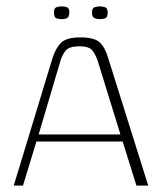

<svg xmlns="http://www.w3.org/2000/svg" viewBox="-20 -581 509 601"><path d="M23 0 144 -398Q154 -430 171 -447Q188 -464 232 -464Q275 -464 292 -448.5Q309 -433 319 -398L444 0H407L364 -138H94L52 0ZM101 -160H357L286 -390Q280 -408 270 -422Q260 -436 229 -436Q195 -436 184.5 -421.5Q174 -407 169 -390ZM293 -521Q285 -521 276.5 -524Q268 -527 268 -542Q268 -556 276.5 -558.5Q285 -561 292 -561Q300 -561 308.5 -558.5Q317 -556 317 -542Q317 -527 310 -524Q303 -521 293 -521ZM174 -521Q163 -521 156 -524Q149 -527 149 -543Q149 -556 157 -558.5Q165 -561 173 -561Q181 -561 189 -558.5Q197 -556 197 -543Q197 -528 190 -524.5Q183 -521 174 -521Z"/></svg>

Font: Genos Thin ExtraLight
Style: Regular
Weight: 250
Version: Version 1.010